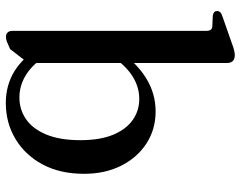

<svg xmlns="http://www.w3.org/2000/svg" viewBox="-100 -678 789 628"><g transform="rotate(90 294.0 -363.5)"><path d="M185.5 -712.5V-61.5L140 -2.5Q123.5 5 115.8 8Q108 11 100 11Q91.5 11 86 5.8Q80.5 0.5 80.5 -10V-642.5Q80.5 -653.5 77 -658.5Q73.5 -663.5 65 -664L30.5 -665.5Q22.5 -667 19 -670.5Q15.5 -674 15.5 -679.5Q15.5 -685.5 19.5 -689.8Q23.5 -694 34.5 -697.5L118.5 -727Q134.5 -733 143.8 -735.2Q153 -737.5 160 -737.5Q173 -737.5 179.2 -730.8Q185.5 -724 185.5 -712.5ZM161.5 -332.5 145.5 -358Q184 -415.5 234.5 -447Q285 -478.5 344 -478.5Q402.5 -478.5 448.8 -448.5Q495 -418.5 521.5 -365.8Q548 -313 548 -244.5Q548 -165.5 517 -108.2Q486 -51 433.5 -19.8Q381 11.5 316.5 11.5Q257.5 11.5 211.2 -17.5Q165 -46.5 136.5 -99.5L160.5 -124Q186 -79.5 221.8 -56.2Q257.5 -33 298.5 -33Q338 -33 369.5 -54.8Q401 -76.5 419.5 -121Q438 -165.5 438 -232.5Q438 -296 420.5 -338.8Q403 -381.5 372.5 -403.2Q342 -425 303 -425Q263 -425 227.2 -401.8Q191.5 -378.5 161.5 -332.5Z"/></g></svg>

Font: Fraunces 20pt
Style: Regular
Weight: 400
Version: Version 1.000;[b76b70a41]